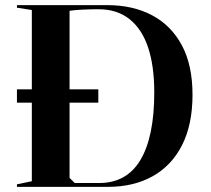

<svg xmlns="http://www.w3.org/2000/svg" viewBox="-20 -728 821 748"><path d="M46 -380H363V-328H46ZM398 -708Q498 -708 572.5 -668.5Q647 -629 688.5 -551.5Q730 -474 730 -359Q730 -243 689.5 -163Q649 -83 575 -41.5Q501 0 400 0H46V-10L104 -22V-689L46 -698V-708ZM364 -692Q332 -692 301.5 -690.5Q271 -689 251 -686V-35L271 -15H366Q474 -15 527.5 -105.5Q581 -196 581 -368Q581 -471 557 -543Q533 -615 484.5 -653.5Q436 -692 364 -692Z"/></svg>

Font: Kalnia Medium
Style: Regular
Weight: 500
Designer: Frida Medrano
Foundry: Frida Medrano
Version: Version 1.105